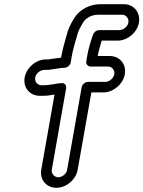

<svg xmlns="http://www.w3.org/2000/svg" viewBox="-20 -778 681 912"><path d="M185 -373H178C158 -373 144 -390 147 -409C150 -429 171 -446 191 -446H206C212 -446 215 -447 222 -448L236 -450C254 -452 271 -456 286 -456C301 -456 314 -470 316 -481L321 -512C327 -544 337 -576 346 -609C353 -636 364 -652 375 -672C388 -692 413 -708 447 -708H560C579 -708 593 -690 590 -671C587 -652 566 -635 547 -635H450C438 -635 426 -625 422 -614L418 -602C409 -576 400 -545 394 -512L390 -487C387 -472 399 -462 410 -462H492C512 -462 526 -445 523 -426C520 -407 500 -389 480 -389H398C383 -389 370 -375 368 -364L299 28C296 47 276 64 257 64C238 64 223 47 226 28L294 -358C296 -369 292 -385 271 -383C258 -382 247 -381 235 -378L220 -376C215 -375 208 -374 205 -374C198 -374 192 -373 185 -373ZM169 -323H176C190 -323 205 -323 219 -326L234 -328C236 -328 238 -329 239 -329L176 28C168 76 201 114 248 114C295 114 341 75 349 28L414 -339H471C518 -339 565 -378 573 -426C581 -474 548 -512 501 -512H444C448 -536 456 -560 463 -585H538C585 -585 632 -623 640 -671C648 -718 616 -758 569 -758H456C405 -758 357 -732 332 -691C317 -667 304 -641 297 -613C288 -581 277 -543 270 -504C258 -503 248 -501 238 -500L223 -498C219 -497 216 -497 212 -496H199C151 -496 105 -456 97 -409C89 -361 122 -323 169 -323Z"/></svg>

Font: Blanket
Style: BdOutlineObl
Weight: 700
Foundry: Cannot Into Space Fonts
Version: Version 0.9